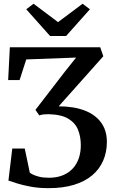

<svg xmlns="http://www.w3.org/2000/svg" viewBox="-20 -995 614 1024"><path d="M238.5 8.5Q186.5 8.5 143.5 0.5Q100.5 -7.5 70 -17.2Q39.5 -27 25 -32L45.5 -203H112L139 -74Q143 -70.5 155.2 -64.2Q167.5 -58 188.8 -52.5Q210 -47 241 -47Q282.5 -47 314.2 -59.8Q346 -72.5 367.8 -96Q389.5 -119.5 400.2 -151Q411 -182.5 411 -220Q411 -266 396.2 -302.8Q381.5 -339.5 344 -362Q306.5 -384.5 238.5 -386Q224.5 -386 212.5 -384.8Q200.5 -383.5 189.5 -379.5L169 -409L326.5 -613.5L386 -688L120 -678L84.5 -568H23.5L32.5 -743H514.5L531 -695L293 -428Q313 -428 332.2 -426.5Q351.5 -425 370 -422Q409.5 -415.5 442.2 -401.2Q475 -387 499.2 -364.2Q523.5 -341.5 536.8 -310.2Q550 -279 550 -238.5Q550 -183.5 530.2 -138Q510.5 -92.5 471.5 -59.8Q432.5 -27 374.2 -9.2Q316 8.5 238.5 8.5ZM247 -803 120 -945.5 159 -975 289.5 -877 420.5 -975 459.5 -945.5 332.5 -803Z"/></svg>

Font: Merriweather 36pt SemiBold
Style: Regular
Weight: 600
Version: Version 2.100